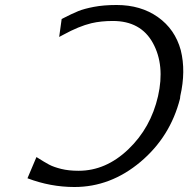

<svg xmlns="http://www.w3.org/2000/svg" viewBox="-20 -733 754 769"><path d="M702 -348Q702 -346 701.5 -342.5Q701 -339 701 -338Q662 -185 542.5 -84.5Q423 16 278 16Q182 16 90 -19L126 -104Q159 -83 177 -73.5Q195 -64 225 -56.5Q255 -49 295 -49Q404 -49 494 -135Q584 -221 613 -348Q641 -472 592.5 -560.5Q544 -649 432 -649Q384 -649 346 -640Q296 -628 234 -594L217 -585L227 -657Q270 -679 293.5 -688.5Q317 -698 356 -705.5Q395 -713 447 -713Q544 -713 612.5 -664.5Q681 -616 704 -532Q725 -448 702 -348Z"/></svg>

Font: Coval
Style: Light Italic
Weight: 300
Foundry: Context Ltd
Version: Version 001.000